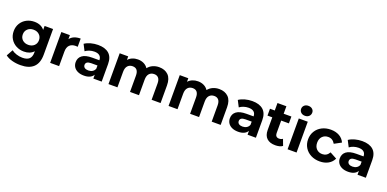

<svg xmlns="http://www.w3.org/2000/svg" viewBox="-6 -1718 5835 2898"><g transform="rotate(20 2912.0 -269.0)"><path d="M577 -495V-83Q577 53 506 119.5Q435 186 299 186Q227 186 162.5 168.5Q98 151 56 118L113 15Q144 40 192 55.5Q240 71 288 71Q362 71 397.5 37.5Q433 4 433 -64V-86Q377 -24 277 -24Q209 -24 152.5 -54Q96 -84 62.5 -138Q29 -192 29 -263Q29 -334 62.5 -388.5Q96 -443 152.5 -472.5Q209 -502 277 -502Q385 -502 441 -431V-495ZM305 -142Q362 -142 398.5 -175.5Q435 -209 435 -263Q435 -317 398.5 -351Q362 -385 305 -385Q248 -385 211.5 -351Q175 -317 175 -263Q175 -209 211.5 -175.5Q248 -142 305 -142Z M1018 -502V-370Q994 -372 985 -372Q924 -372 889 -337.5Q854 -303 854 -234V0H710V-495H847V-430Q873 -466 916.5 -484Q960 -502 1018 -502Z M1538 -282V0H1404V-62Q1363 7 1253 7Q1196 7 1154 -12Q1112 -31 1090 -65Q1068 -99 1068 -143Q1068 -212 1120 -251.5Q1172 -291 1281 -291H1395Q1395 -338 1366.5 -363Q1338 -388 1281 -388Q1241 -388 1203 -375.5Q1165 -363 1138 -342L1086 -443Q1127 -471 1183.5 -486.5Q1240 -502 1300 -502Q1415 -502 1476.5 -447.5Q1538 -393 1538 -282ZM1395 -156V-207H1296Q1208 -207 1208 -149Q1208 -121 1229.5 -105Q1251 -89 1289 -89Q1326 -89 1354.5 -106Q1383 -123 1395 -156Z M2484 -283V0H2340V-261Q2340 -320 2315.5 -349Q2291 -378 2246 -378Q2196 -378 2166.5 -345.5Q2137 -313 2137 -248V0H1993V-261Q1993 -378 1899 -378Q1850 -378 1820.5 -345.5Q1791 -313 1791 -248V0H1647V-495H1784V-438Q1812 -469 1852 -485.5Q1892 -502 1940 -502Q1992 -502 2034.5 -481.5Q2077 -461 2103 -421Q2133 -460 2179.5 -481Q2226 -502 2281 -502Q2374 -502 2429 -447.5Q2484 -393 2484 -283Z M3449 -283V0H3305V-261Q3305 -320 3280.5 -349Q3256 -378 3211 -378Q3161 -378 3131.5 -345.5Q3102 -313 3102 -248V0H2958V-261Q2958 -378 2864 -378Q2815 -378 2785.5 -345.5Q2756 -313 2756 -248V0H2612V-495H2749V-438Q2777 -469 2817 -485.5Q2857 -502 2905 -502Q2957 -502 2999.5 -481.5Q3042 -461 3068 -421Q3098 -460 3144.5 -481Q3191 -502 3246 -502Q3339 -502 3394 -447.5Q3449 -393 3449 -283Z M4015 -282V0H3881V-62Q3840 7 3730 7Q3673 7 3631 -12Q3589 -31 3567 -65Q3545 -99 3545 -143Q3545 -212 3597 -251.5Q3649 -291 3758 -291H3872Q3872 -338 3843.5 -363Q3815 -388 3758 -388Q3718 -388 3680 -375.5Q3642 -363 3615 -342L3563 -443Q3604 -471 3660.5 -486.5Q3717 -502 3777 -502Q3892 -502 3953.5 -447.5Q4015 -393 4015 -282ZM3872 -156V-207H3773Q3685 -207 3685 -149Q3685 -121 3706.5 -105Q3728 -89 3766 -89Q3803 -89 3831.5 -106Q3860 -123 3872 -156Z M4443 -24Q4422 -8 4391.5 -0.5Q4361 7 4327 7Q4238 7 4190 -38Q4142 -83 4142 -170V-374H4065V-484H4142V-604H4285V-484H4409V-374H4285V-172Q4285 -141 4301 -124Q4317 -107 4347 -107Q4381 -107 4405 -125Z M4524 -495H4668V0H4524ZM4685 -647Q4685 -611 4660.5 -587.5Q4636 -564 4596 -564Q4556 -564 4531.5 -587Q4507 -610 4507 -644Q4507 -678 4531.5 -701Q4556 -724 4596 -724Q4636 -724 4660.5 -702Q4685 -680 4685 -647Z M5039 -502Q5118 -502 5176 -469.5Q5234 -437 5261 -376L5150 -316Q5111 -385 5039 -385Q4982 -385 4945.5 -348Q4909 -311 4909 -247.5Q4909 -184 4945.5 -147Q4982 -110 5039 -110Q5112 -110 5150 -178L5261 -118Q5234 -59 5176 -26Q5118 7 5039 7Q4960 7 4897 -25.5Q4834 -58 4798.5 -116Q4763 -174 4763 -247.5Q4763 -321 4798.5 -379Q4834 -437 4897 -469.5Q4960 -502 5039 -502Z M5781 -282V0H5647V-62Q5606 7 5496 7Q5439 7 5397 -12Q5355 -31 5333 -65Q5311 -99 5311 -143Q5311 -212 5363 -251.5Q5415 -291 5524 -291H5638Q5638 -338 5609.5 -363Q5581 -388 5524 -388Q5484 -388 5446 -375.5Q5408 -363 5381 -342L5329 -443Q5370 -471 5426.5 -486.5Q5483 -502 5543 -502Q5658 -502 5719.5 -447.5Q5781 -393 5781 -282ZM5638 -156V-207H5539Q5451 -207 5451 -149Q5451 -121 5472.5 -105Q5494 -89 5532 -89Q5569 -89 5597.5 -106Q5626 -123 5638 -156Z"/></g></svg>

Font: Montserrat Ace
Style: Bold
Weight: 700
Designer: Julieta Ulanovsky
Foundry: Julieta Ulanovsky
Version: Version 1